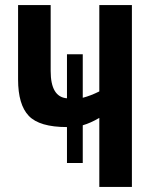

<svg xmlns="http://www.w3.org/2000/svg" viewBox="-20 -734 605 754"><path d="M370 -714V-375Q336 -358 305 -350V-521H243V-348Q179 -353 179 -455V-714H51V-422Q51 -323 93 -279Q135 -235 243 -235V-94H305V-242Q336 -251 370 -271V0H498V-714Z"/></svg>

Font: Noto Sans UI Condensed
Style: Bold
Weight: 700
Width: 3
Designer: Monotype Design Team
Foundry: Monotype Imaging Inc.
Version: 1.001